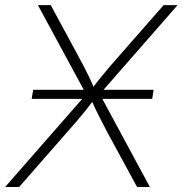

<svg xmlns="http://www.w3.org/2000/svg" viewBox="-35 -748 730 768"><path d="M91.8 -352.5 97.7 -388.7H579.6L573.7 -352.5ZM-14.6 0 324.2 -387.2 318.8 -354 116.7 -727.5H168L277.8 -524.4Q291 -500 302 -479Q313 -458 323 -437Q333 -416 343.3 -391.1H331.1Q349.6 -415.5 366.7 -436.8Q383.8 -458 401.9 -479Q419.9 -500 441.4 -524.4L619.6 -727.5H675.3L349.1 -354.5L355 -388.2L564.5 0H513.2L392.1 -223.1Q380.4 -246.1 369.9 -266.1Q359.4 -286.1 349.4 -306.6Q339.4 -327.1 329.1 -351.1H342.3Q324.2 -327.1 307.9 -306.6Q291.5 -286.1 274.2 -266.1Q256.8 -246.1 236.8 -223.1L41.5 0Z"/></svg>

Font: Inter ExtraLight
Style: Italic
Weight: 250
Italic angle: -9.3988°
Designer: Rasmus Andersson
Foundry: rsms
Version: Version 4.001;git-66647c0bb